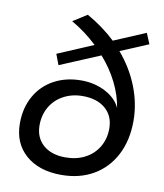

<svg xmlns="http://www.w3.org/2000/svg" viewBox="-84 -816 756 887"><g transform="rotate(10 294.0 -372.0)"><path d="M429 -607Q487 -539 518 -460Q549 -381 549 -300Q549 -209 513.5 -140.5Q478 -72 413.5 -34.5Q349 3 263 3Q158 3 96 -51.5Q34 -106 34 -199Q34 -271 65 -326.5Q96 -382 152 -412.5Q208 -443 280 -443Q343 -443 394 -416Q445 -389 464 -346Q455 -404 426 -462.5Q397 -521 351 -573L163 -494L144 -544L311 -615Q255 -668 190 -705L256 -747Q331 -705 390 -649L539 -712L560 -662ZM445 -246Q445 -305 405.5 -339Q366 -373 299 -373Q249 -373 209 -351.5Q169 -330 147 -292Q125 -254 125 -206Q125 -148 163.5 -114Q202 -80 268 -80Q320 -80 360 -101Q400 -122 422.5 -160Q445 -198 445 -246Z"/></g></svg>

Font: TypoPRO Montserrat
Style: Italic
Weight: 400
Italic angle: -11.3°
Designer: Julieta Ulanovsky
Foundry: Julieta Ulanovsky
Version: Version 6.001